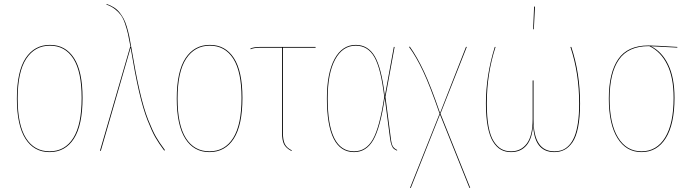

<svg xmlns="http://www.w3.org/2000/svg" viewBox="-20 -752 3466 961"><path d="M393.1 -262.2Q393.1 -125.5 349.9 -58.1Q306.6 9.3 228 9.3Q149.9 9.3 107.2 -57.9Q64.5 -125 64.5 -258.3Q64.5 -394.5 108.4 -460.9Q152.3 -527.3 230 -527.3Q307.6 -527.3 350.3 -461.4Q393.1 -395.5 393.1 -262.2ZM68.4 -258.3Q68.4 -126.5 110.1 -60.5Q151.9 5.4 228 5.4Q304.7 5.4 346.7 -61Q388.7 -127.4 388.7 -262.2Q388.7 -393.6 347.2 -458.5Q305.7 -523.4 230 -523.4Q154.3 -523.4 111.3 -458Q68.4 -392.6 68.4 -258.3Z M513.2 -732.4Q533.7 -725.1 549.8 -715.1Q565.9 -705.1 577.9 -690.2Q589.8 -675.3 598.6 -658.9Q607.4 -642.6 614.5 -618.9Q621.6 -595.2 626.7 -571.8Q631.8 -548.3 637.2 -514.6Q658.7 -385.7 679 -297.6Q699.2 -209.5 721.4 -153.3Q743.7 -97.2 760.5 -67.9Q777.3 -38.6 805.7 -0.5L801.8 1.5Q773.4 -36.6 756.8 -65.7Q740.2 -94.7 718 -151.1Q695.8 -207.5 675.5 -295.7Q655.3 -383.8 633.8 -513.2L484.4 3.4L480.5 2L631.3 -517.1H633.3Q626 -557.6 620.4 -582.5Q614.7 -607.4 605.7 -633.8Q596.7 -660.2 585 -676.3Q573.2 -692.4 555.4 -706.3Q537.6 -720.2 513.2 -729Z M1193.4 -262.2Q1193.4 -125.5 1150.1 -58.1Q1106.9 9.3 1028.3 9.3Q950.2 9.3 907.5 -57.9Q864.7 -125 864.7 -258.3Q864.7 -394.5 908.7 -460.9Q952.6 -527.3 1030.3 -527.3Q1107.9 -527.3 1150.6 -461.4Q1193.4 -395.5 1193.4 -262.2ZM868.7 -258.3Q868.7 -126.5 910.4 -60.5Q952.1 5.4 1028.3 5.4Q1105 5.4 1147 -61Q1189 -127.4 1189 -262.2Q1189 -393.6 1147.5 -458.5Q1106 -523.4 1030.3 -523.4Q954.6 -523.4 911.6 -458Q868.7 -392.6 868.7 -258.3Z M1559.6 -513.2H1396V-87.9Q1396 -51.8 1405.3 -32Q1414.6 -12.2 1440.4 0.5L1439 3.9Q1411.1 -10.7 1401.4 -30.5Q1391.6 -50.3 1391.6 -87.9V-513.2H1284.2Q1250 -513.2 1234.4 -505.4L1232.9 -508.8Q1249.5 -517.1 1284.2 -517.1H1559.6Z M1760.7 -527.3Q1822.3 -527.3 1856 -469.7Q1889.6 -412.1 1906.2 -271.5L1951.2 -517.1H1955.1L1909.2 -267.1L1936 -61Q1939.5 -30.8 1946.3 -19.5Q1953.1 -8.3 1967.8 -1.5L1967.3 2Q1956.5 -2.9 1951.2 -7.1Q1945.8 -11.2 1940.4 -24.2Q1935.1 -37.1 1932.1 -60.1L1905.8 -261.7Q1883.3 -111.8 1848.4 -51.3Q1813.5 9.3 1752 9.3Q1616.2 9.3 1616.2 -259.3Q1616.2 -386.2 1654.5 -456.8Q1692.9 -527.3 1760.7 -527.3ZM1760.7 -523.4Q1694.8 -523.4 1657.5 -454.3Q1620.1 -385.3 1620.1 -259.3Q1620.1 5.4 1752 5.4Q1812.5 5.4 1846.4 -54.9Q1880.4 -115.2 1903.3 -267.1Q1886.7 -408.7 1854 -466.1Q1821.3 -523.4 1760.7 -523.4Z M2184.6 -183.1 2333.5 188 2329.6 188.5 2182.1 -179.2 2036.1 188.5H2032.2L2180.2 -183.1Q2132.3 -321.8 2097.9 -394.8Q2063.5 -467.8 2027.3 -517.1L2031.2 -518.6Q2067.4 -467.8 2101.8 -394.5Q2136.2 -321.3 2182.6 -186.5L2312.5 -517.6L2316.4 -517.1Z M2653.3 -718.8H2657.7L2651.9 -605.5H2648.4ZM2839.4 -517.1Q2883.3 -386.2 2883.3 -233.9Q2883.3 -164.6 2873.5 -115.5Q2863.8 -66.4 2845.5 -40Q2827.1 -13.7 2804.9 -2.2Q2782.7 9.3 2754.4 9.3Q2651.9 9.3 2648.4 -131.8Q2645 -60.5 2616.2 -25.6Q2587.4 9.3 2538.1 9.3Q2509.3 9.3 2487.3 -2.9Q2465.3 -15.1 2448 -42.5Q2430.7 -69.8 2421.4 -118.2Q2412.1 -166.5 2412.1 -234.4Q2412.1 -374.5 2456.5 -517.1H2460.4Q2416.5 -382.8 2416.5 -233.9Q2416.5 -166.5 2425.3 -118.9Q2434.1 -71.3 2451.2 -44.7Q2468.3 -18.1 2489.3 -6.3Q2510.3 5.4 2538.1 5.4Q2587.9 5.4 2616.9 -33.4Q2646 -72.3 2646 -155.8V-349.1L2650.4 -349.6V-153.8Q2650.4 5.4 2754.4 5.4Q2776.4 5.4 2794.2 -1.2Q2812 -7.8 2828.1 -24.7Q2844.2 -41.5 2855.2 -68.1Q2866.2 -94.7 2872.6 -136.7Q2878.9 -178.7 2878.9 -233.9Q2878.9 -385.3 2835 -517.1Z M3370.1 -517.1V-513.7L3238.3 -520.5Q3293.5 -493.2 3324.7 -428.2Q3356 -363.3 3356 -262.2Q3356 -130.4 3312.3 -60.5Q3268.6 9.3 3190.9 9.3Q3114.3 9.3 3070.8 -60.5Q3027.3 -130.4 3027.3 -258.3Q3027.3 -387.7 3074.5 -456.1Q3121.6 -524.4 3225.6 -524.4Q3252 -524.4 3370.1 -517.1ZM3351.6 -262.2Q3351.6 -363.8 3319.8 -428.2Q3288.1 -492.7 3231.4 -520.5L3226.6 -521Q3124.5 -521 3077.9 -453.9Q3031.2 -386.7 3031.2 -258.3Q3031.2 -132.3 3073.5 -63.5Q3115.7 5.4 3190.9 5.4Q3266.6 5.4 3309.1 -63.7Q3351.6 -132.8 3351.6 -262.2Z"/></svg>

Font: Fira Sans Compressed Four
Style: Regular
Weight: 100
Width: 1
Designer: Carrois Corporate & Edenspiekermann AG
Foundry: Carrois Corporate GbR & Edenspiekermann AG
Version: Version 4.203;PS 004.203;hotconv 1.0.88;makeotf.lib2.5.64775